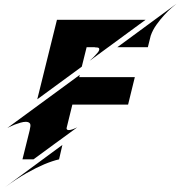

<svg xmlns="http://www.w3.org/2000/svg" viewBox="-106 -816 926 986"><path d="M314 -473.6 85.4 -306.2 186.5 -714.4H641.6L354 -503.4Q376 -522.9 388.7 -538.1Q397 -546.9 400.1 -552.2Q403.3 -557.6 403.8 -562Q404.3 -566.4 401.4 -569.3Q398.4 -572.3 390.1 -572.3Q382.8 -572.3 378.9 -573.7H338.9ZM-86.4 149.9 214.4 -71.8 197.3 2.4Q164.1 9.8 121.1 27.8Q81.5 44.4 30.5 73Q-20.5 101.6 -86.4 149.9ZM496.6 -573.7 799.8 -796.4Q793.5 -791.5 775.9 -776.4Q758.3 -761.2 737.8 -739Q717.3 -716.8 697.8 -689.5Q678.2 -662.1 668 -632.8L653.3 -573.7ZM303.7 -431.6 300.8 -419.9H586.4L551.8 -278.8H265.6L235.8 -157.7Q235.8 -154.3 238 -151.1Q240.2 -147.9 247.6 -147.9Q253.9 -147.9 264.2 -151.1Q274.4 -154.3 290.5 -162.1Q290.5 -162.1 280.8 -154.8Q271 -147.5 255.1 -136Q239.3 -124.5 219 -109.6Q198.7 -94.7 177.7 -79.6Q128.4 -43.5 65.9 2.4H9.3L46.9 -148.9Q46.9 -150.9 47.4 -153.1Q47.9 -155.3 48.3 -157.7Q53.2 -176.8 46.4 -183.6Q39.6 -190.4 26.4 -190.4Q14.6 -190.4 -0.7 -186Q-16.1 -181.6 -30 -176.3Q-43.9 -170.9 -54.4 -165.5Q-64.9 -160.2 -68.4 -158.7Z"/></svg>

Font: Facon
Style: Bold Italic
Weight: 700
Italic angle: -12°
Designer: Google
Version: Version 2.001150; 2014